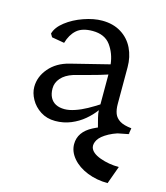

<svg xmlns="http://www.w3.org/2000/svg" viewBox="-106 -563 747 864"><g transform="rotate(15 267.5 -131.0)"><path d="M45 -114Q45 -161.8 78.9 -201.5Q112.8 -241.2 170.5 -255.8L350.8 -300.8Q345 -351 317.8 -388Q290.5 -425 234 -425Q185.8 -425 160.2 -402.5Q134.8 -380 123.5 -340L64.8 -350.2L55.8 -365.2Q63.8 -395.5 98 -422.1Q132.2 -448.8 178.5 -464.9Q224.8 -481 263.8 -481Q315.5 -481 352.6 -457.9Q389.8 -434.8 408.8 -395.5Q427.8 -356.2 427.8 -308V-136.8Q427.8 -110.5 434.9 -92.2Q442 -74 460.5 -62.4Q479 -50.8 515.2 -47L510.5 -18.5L385 6.2L371 -4.8Q370.2 -6.8 370.2 -7.2Q370.2 -7.8 369.5 -9.8Q363.5 -32.8 358.2 -53.4Q353 -74 353 -87.8Q334.5 -62.5 308.2 -40.4Q282 -18.2 247.9 -4.1Q213.8 10 175 10Q136 10 106.5 -9Q77 -28 61 -57Q45 -86 45 -114ZM353 -114.8V-254Q332 -247 314 -241.8Q296 -236.5 275.2 -231Q233.2 -220 199.5 -210.5Q163.8 -198.8 145 -177.1Q126.2 -155.5 126.2 -129Q126.2 -103.5 135.4 -86.4Q144.5 -69.2 161.1 -60.8Q177.8 -52.2 202 -52.2Q223.2 -52.2 250.2 -61.4Q277.2 -70.5 303.5 -85.1Q329.8 -99.8 353 -114.8ZM369.8 81Q376.8 106 417.8 121Q458.8 136 505.8 136L475.8 219Q424.8 219 380.8 201.5Q336.8 184 310.8 153.5Q284.8 123 284.8 88Q284.8 31 346.8 -1Q408.8 -33 485.8 -43L513.8 -23Q456.8 -11 422.8 7.5Q388.8 26 377.2 45.5Q365.8 65 369.8 81Z"/></g></svg>

Font: TMT Limkin
Style: Regular
Weight: 400
Designer: Gabriel Drozdov
Version: Version 1.000;Glyphs 3.1.2 (3151)